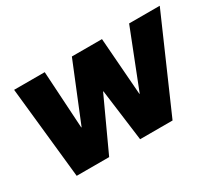

<svg xmlns="http://www.w3.org/2000/svg" viewBox="-98 -726 1064 936"><g transform="rotate(-30 434.0 -258.0)"><path d="M102.5 0 47.9 -515.6H220.2L239.7 -193.4H241.7L373 -515.6H542.5L566.9 -193.4H568.8L695.3 -515.6H867.7L642.1 0H459.5L421.4 -291.5H419.4L285.2 0Z"/></g></svg>

Font: Inter Display Extra Bold
Style: Italic
Weight: 800
Italic angle: -9.39999°
Designer: Rasmus Andersson
Foundry: rsms
Version: Version 4.000;git-4fc901f